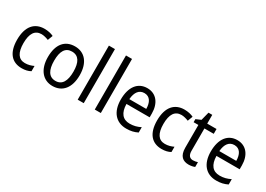

<svg xmlns="http://www.w3.org/2000/svg" viewBox="-3 -1544 3239 2337"><g transform="rotate(30 1616.0 -375.0)"><path d="M271 10C321 10 362 0 395 -19V-93C360 -76 321 -64 274 -64C184 -64 139 -134 139 -266C139 -401 184 -471 277 -471C308 -471 347 -460 376 -448L403 -519C372 -535 325 -546 276 -546C140 -546 51 -455 51 -265C51 -78 137 10 271 10Z M928 -269C928 -448 839 -546 705 -546C562 -546 481 -446 481 -269C481 -95 569 10 703 10C845 10 928 -95 928 -269ZM569 -269C569 -400 610 -473 704 -473C798 -473 840 -400 840 -269C840 -138 798 -62 705 -62C611 -62 569 -138 569 -269Z M1140 0V-760H1055V0Z M1380 0V-760H1295V0Z M1721 -546C1589 -546 1508 -443 1508 -264C1508 -94 1594 10 1741 10C1804 10 1849 -1 1898 -25V-100C1848 -75 1804 -63 1747 -63C1650 -63 1597 -127 1595 -252H1921V-306C1921 -447 1848 -546 1721 -546ZM1720 -476C1799 -476 1834 -409 1834 -320H1596C1604 -421 1647 -476 1720 -476Z M2238 10C2288 10 2329 0 2362 -19V-93C2327 -76 2288 -64 2241 -64C2151 -64 2106 -134 2106 -266C2106 -401 2151 -471 2244 -471C2275 -471 2314 -460 2343 -448L2370 -519C2339 -535 2292 -546 2243 -546C2107 -546 2018 -455 2018 -265C2018 -78 2104 10 2238 10Z M2637 -62C2592 -62 2566 -92 2566 -153V-468H2697V-536H2566V-659H2513L2483 -541L2414 -511V-468H2481V-148C2481 -30 2539 10 2618 10C2649 10 2683 3 2703 -6V-73C2686 -67 2660 -62 2637 -62Z M2986 -546C2854 -546 2773 -443 2773 -264C2773 -94 2859 10 3006 10C3069 10 3114 -1 3163 -25V-100C3113 -75 3069 -63 3012 -63C2915 -63 2862 -127 2860 -252H3186V-306C3186 -447 3113 -546 2986 -546ZM2985 -476C3064 -476 3099 -409 3099 -320H2861C2869 -421 2912 -476 2985 -476Z"/></g></svg>

Font: Noto Sans Devanagari SemiCondensed
Style: Regular
Weight: 400
Width: 4
Designer: Jelle Bosma - Monotype Design Team
Foundry: Monotype Imaging Inc.
Version: Version 2.004